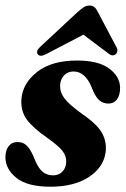

<svg xmlns="http://www.w3.org/2000/svg" viewBox="-24 -680 464 709"><path d="M172 -32.5Q194 -32.5 207.2 -47Q220.5 -61.5 220.5 -83.5Q221 -104.5 206.2 -123.2Q191.5 -142 150.5 -171Q97.5 -207.5 74.8 -239Q52 -270.5 55 -313.5Q59.5 -372.5 113.2 -414.5Q167 -456.5 260.5 -456.5Q339 -456.5 378.8 -427.2Q418.5 -398 419.5 -356.5Q419.5 -328 407.8 -312.8Q396 -297.5 376.5 -297.5Q356 -297.5 341.2 -311Q326.5 -324.5 313.5 -360Q289.5 -416 247.5 -416Q225.5 -416 211.8 -400.8Q198 -385.5 198 -362Q197.5 -339 213.8 -317Q230 -295 279 -259.5Q336.5 -220 354 -186.5Q371.5 -153 365.5 -114.5Q356.5 -59.5 302 -25Q247.5 9.5 162.5 9.5Q77 9.5 36.5 -23.2Q-4 -56 -4 -99.5Q-4 -124.5 7.8 -140Q19.5 -155.5 41 -155.5Q63 -155.5 77.5 -139.5Q92 -123.5 104.5 -90.5Q118 -58 133.8 -45.2Q149.5 -32.5 172 -32.5ZM146 -480Q124 -468.5 115.5 -479.5Q107.5 -491.5 124.5 -507L262.5 -635.5Q275 -646.5 284.8 -653Q294.5 -659.5 306.5 -659.5Q318.5 -659.5 325.2 -653.2Q332 -647 337.5 -635.5L406.5 -505Q410.5 -497.5 409 -490.2Q407.5 -483 403 -479.5Q391 -470.5 377 -482L284 -552Z"/></svg>

Font: Fraunces 144pt Soft
Style: Bold Italic
Weight: 700
Italic angle: -16°
Version: Version 1.000;[b76b70a41]